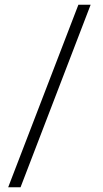

<svg xmlns="http://www.w3.org/2000/svg" viewBox="-20 -731 437 812"><path d="M66.9 61H14.6L311.5 -710.9H363.3Z"/></svg>

Font: Vazirmatn UI ExtraLight
Style: Regular
Weight: 200
Designer: Saber Rastikerdar
Foundry: Saber Rastikerdar
Version: Version 33.003